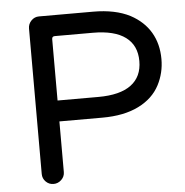

<svg xmlns="http://www.w3.org/2000/svg" viewBox="-50 -732 757 786"><g transform="rotate(-5 328.0 -339.0)"><path d="M93.8 -39.1V-636.7Q93.8 -655.3 106.9 -668.9Q120.1 -682.6 138.7 -682.6H361.3Q452.1 -682.6 512.7 -651.4Q567.4 -622.1 595.2 -574.7Q623 -527.3 623 -464.8Q623 -408.2 597.7 -359.4Q570.3 -306.6 510.3 -276.9Q450.2 -247.1 361.3 -247.1H184.6V-39.1Q184.6 -20.5 170.9 -7.3Q157.2 5.9 138.7 5.9Q120.1 5.9 106.9 -7.3Q93.8 -20.5 93.8 -39.1ZM352.5 -333Q441.4 -333 486.8 -366.7Q532.2 -400.4 532.2 -464.8Q532.2 -529.3 486.8 -563Q441.4 -596.7 352.5 -596.7H196.3Q184.6 -596.7 184.6 -585V-333Z"/></g></svg>

Font: jf-openhuninn-2.0
Style: Regular
Weight: 400
Designer: [Kosugi Maru]
Designed by MOTOYA      

[Varela Round]
Joe Prince (Latin component); Avraham Cornfeld (Hebrew component)
Foundry: justfont CO.,LTD.
Version: 2.0